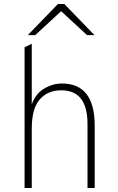

<svg xmlns="http://www.w3.org/2000/svg" viewBox="-20 -941 592 961"><path d="M103 -704 139 -722V-419Q158 -472 201 -497.5Q244 -523 290 -523Q454 -523 454 -312V0H418V-320Q418 -489 287 -489Q219 -489 179 -443.5Q139 -398 139 -297V0H103ZM286 -885 156 -765H119L270 -921H302L453 -765H416Z"/></svg>

Font: Overpass Thin
Style: Regular
Weight: 100
Designer: Delve Withrington, Thomas Jockin
Foundry: Delve Fonts
Version: Version 3.000;DELV;Overpass